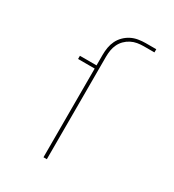

<svg xmlns="http://www.w3.org/2000/svg" viewBox="-178 -838 855 941"><g transform="rotate(30 250.0 -367.5)"><path d="M214 0V-502H120V-520H214V-580Q214 -601 217.5 -621.5Q221 -642 230 -660.5Q239 -679 254 -694Q269 -709 287.5 -718.5Q306 -728 327 -731.5Q348 -735 368 -735H428V-717H368Q350 -717 332 -714Q314 -711 297.5 -702.5Q281 -694 268 -681Q255 -668 247 -651.5Q239 -635 236 -617Q233 -599 233 -580V0Z"/></g></svg>

Font: Iosevka SS18 Thin
Style: Regular
Weight: 100
Monospace: yes
Designer: Belleve Invis
Foundry: Belleve Invis
Version: Version 25.1.1; ttfautohint (v1.8.4)